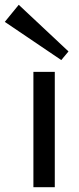

<svg xmlns="http://www.w3.org/2000/svg" viewBox="-56 -779 330 799"><path d="M83 0V-480H172V0ZM199 -529 -36 -688 22 -759 229 -565Z"/></svg>

Font: Zen Kaku Gothic New Medium
Style: Regular
Weight: 500
Designer: Yoshimichi Ohira
Foundry: Positype
Version: Version 1.002